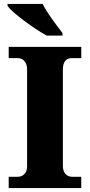

<svg xmlns="http://www.w3.org/2000/svg" viewBox="-20 -951 455 971"><path d="M216 -771H296V-784C267 -822 217 -886 196 -931H18V-921C43 -886 150 -807 216 -771ZM24 0H391V-57H344C320 -57 298 -75 298 -111V-599C298 -641 316 -657 344 -657H391V-714H24V-657H70C93 -657 117 -641 117 -600V-109C117 -73 93 -57 70 -57H24Z"/></svg>

Font: Noto Serif Malayalam ExtraBold
Style: Regular
Weight: 800
Designer: Indian type Foundry, Jelle Bosma, Monotype Design Team
Foundry: Monotype Imaging Inc.
Version: Version 2.104